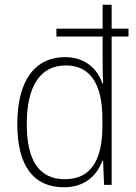

<svg xmlns="http://www.w3.org/2000/svg" viewBox="-20 -780 574 810"><path d="M250 10C341 10 390 -43 412 -102H415L419 0H451V-626H522V-659H451V-760H413V-659H218V-626H413V-529C413 -497 413 -463 415 -428H412C392 -488 340 -539 255 -539C127 -539 53 -440 53 -257C53 -83 119 10 250 10ZM254 -24C143 -24 93 -105 93 -257C93 -419 151 -504 258 -504C362 -504 412 -423 412 -280V-248C412 -107 365 -24 254 -24Z"/></svg>

Font: Noto Sans Malayalam SemiCondensed ExtraLight
Style: Regular
Weight: 200
Width: 4
Designer: Jelle Bosma - Monotype Design Team
Foundry: Monotype Imaging Inc.
Version: Version 2.104